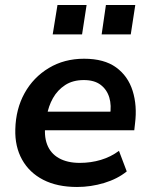

<svg xmlns="http://www.w3.org/2000/svg" viewBox="-20 -735 597 765"><path d="M287 10Q208 10 152.5 -18.5Q97 -47 68 -99Q39 -151 41 -220Q43 -301 78 -364Q113 -427 174.5 -464Q236 -501 315 -501Q395 -501 442.5 -466.5Q490 -432 508.5 -373Q527 -314 518 -243L515 -216H141L151 -290H436L418 -274Q425 -315 415.5 -346.5Q406 -378 381 -397Q356 -416 314 -416Q270 -416 239.5 -396Q209 -376 191 -344Q173 -312 167 -275L162 -246Q154 -196 167.5 -160Q181 -124 214.5 -105Q248 -86 298 -86Q342 -86 382 -98Q422 -110 454 -134L485 -52Q448 -22 395 -6Q342 10 287 10ZM385 -598 402 -715H519L501 -598ZM190 -598 209 -715H325L307 -598Z"/></svg>

Font: Nunito Sans 11pt
Style: Bold Italic
Weight: 700
Italic angle: -9°
Version: Version 3.101;gftools[0.9.27]